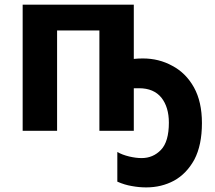

<svg xmlns="http://www.w3.org/2000/svg" viewBox="-20 -566 929 831"><path d="M559.1 -311 578.1 -312.5Q585 -313 598.1 -313Q668 -313 725.6 -281.2Q784.2 -250.5 819.3 -188Q854 -125.5 854 -33.2Q854 62 821.3 124.5Q787.6 186 733.4 215.8Q679.2 245.1 612.8 245.1Q582 245.1 550.8 239.3Q520 234.4 487.8 220.2V91.8Q508.8 104 539.1 111.3Q568.8 118.2 592.8 118.2Q642.6 118.2 676.8 82.5Q710.9 46.9 710.9 -35.2Q710.9 -102.1 678.7 -143.1Q645.5 -184.1 582 -184.1H559.1V0H410.2V-434.1H227.1V0H78.1V-545.9H559.1Z"/></svg>

Font: Droid Sans Thai
Style: Bold
Weight: 700
Designer: Steve Matteson
Foundry: Ascender Corporation
Version: Version 1.00